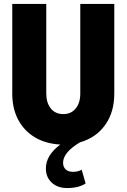

<svg xmlns="http://www.w3.org/2000/svg" viewBox="-20 -720 640 971"><path d="M320 231Q271 231 241.5 203.5Q212 176 212 132Q212 65 285 11Q211 7 156.5 -25.5Q102 -58 72 -114.5Q42 -171 42 -247V-700H214V-247Q214 -200 237 -171.5Q260 -143 300 -143Q340 -143 363 -171.5Q386 -200 386 -247V-700H558V-247Q558 -152 511.5 -87.5Q465 -23 384 0Q299 51 299 103Q299 125 312.5 137Q326 149 348 149Q377 149 393 138L413 208Q377 231 320 231Z"/></svg>

Font: Red Hat Mono
Style: Bold
Weight: 700
Monospace: yes
Designer: Pentagram, MCKL
Foundry: Pentagram, MCKL
Version: Version 1.023; ttfautohint (v1.8.3)